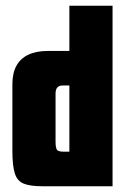

<svg xmlns="http://www.w3.org/2000/svg" viewBox="-20 -647 436 667"><path d="M126 0Q85 0 62.5 -9Q40 -18 31.5 -44.5Q23 -71 23 -123V-354Q23 -393 37 -418.5Q51 -444 78.5 -457Q106 -470 146 -470H221V-627H371V0ZM221 -120V-350H197Q185 -350 179 -343Q173 -336 173 -322V-155Q173 -130 179.5 -125Q186 -120 202 -120Z"/></svg>

Font: Smooch Sans Thin Black
Style: Regular
Weight: 900
Version: Version 1.010